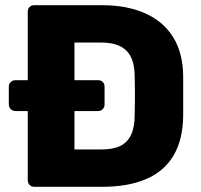

<svg xmlns="http://www.w3.org/2000/svg" viewBox="-20 -720 775 740"><path d="M112 0Q101 0 94 -7.5Q87 -15 87 -25V-292H40Q29 -292 21.5 -299.5Q14 -307 14 -317V-386Q14 -397 21.5 -404Q29 -411 40 -411H87V-675Q87 -686 94 -693Q101 -700 112 -700H372Q470 -700 540 -668.5Q610 -637 647.5 -576.5Q685 -516 686 -427Q686 -387 686 -351Q686 -315 686 -274Q685 -181 648.5 -120Q612 -59 542.5 -29.5Q473 0 374 0ZM267 -144H372Q416 -144 443.5 -157.5Q471 -171 485 -200Q499 -229 499 -276Q500 -303 500 -326.5Q500 -350 500 -374Q500 -398 499 -425Q499 -493 467.5 -524.5Q436 -556 370 -556H267V-411H358Q369 -411 376 -404Q383 -397 383 -386V-317Q383 -307 376 -299.5Q369 -292 358 -292H267Z"/></svg>

Font: DVN-Rubik
Style: Bold
Weight: 700
Designer: Hubert and Fischer
Foundry: Hubert & Fischer
Version: Version 2.102